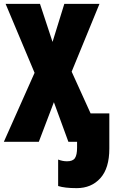

<svg xmlns="http://www.w3.org/2000/svg" viewBox="-23 -734 599 994"><path d="M543 35V-147H446L348 -363L492 -714H310L249 -517L184 -714H6L156 -357L-3 0H178L256 -205L331 0H376V31Q376 68 365 84.5Q354 101 324 101Q301 101 278 92V229Q312 240 374 240Q450 240 496.5 188.5Q543 137 543 35Z"/></svg>

Font: Noto Sans Display Condensed Black
Style: Regular
Weight: 900
Width: 3
Designer: Monotype Design team
Foundry: Monotype Imaging Inc.
Version: 1.000